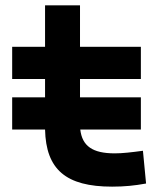

<svg xmlns="http://www.w3.org/2000/svg" viewBox="-20 -694 626 724"><path d="M25.9 -205.6H149.9C153.3 -55.2 228 9.8 402.8 9.8C449.2 9.8 487.8 5.9 530.8 -2L519 -125.5C475.1 -119.6 442.4 -115.7 412.6 -115.7C329.1 -115.7 290 -143.1 282.7 -205.6H511.2V-327.1H281.7V-396H511.2V-517.6H281.7V-673.8H149.9V-517.6H25.9V-396H149.9V-327.1H25.9Z"/></svg>

Font: CaskaydiaCove Nerd Font
Style: Bold
Weight: 700
Designer: Aaron Bell
Foundry: Saja Typeworks
Version: Version 2111.1;Nerd Fonts 2.3.0